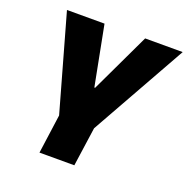

<svg xmlns="http://www.w3.org/2000/svg" viewBox="-125 -819 917 937"><g transform="rotate(20 333.5 -350.0)"><path d="M66 -700H261L321 -390H325L472 -700H667L384 -196H208ZM215 -268H397L359 0H178Z"/></g></svg>

Font: Pathway Extreme SemiCondensed ExtraBold
Style: Italic
Weight: 800
Width: 4
Italic angle: -8°
Version: Version 1.001;gftools[0.9.26]